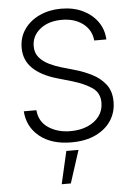

<svg xmlns="http://www.w3.org/2000/svg" viewBox="-63 -785 758 1074"><g transform="rotate(-5 316.0 -248.5)"><path d="M314.9 12.2Q203.1 12.2 136.2 -42Q69.3 -96.2 63.5 -184.1H134.3Q139.6 -119.1 191.2 -85Q242.7 -50.8 314.9 -50.8Q369.1 -50.8 410.9 -68.8Q452.6 -86.9 476.6 -119.1Q500.5 -151.4 500.5 -194.8Q500.5 -249.5 459 -278.3Q417.5 -307.1 349.1 -327.6L263.2 -352.5Q176.3 -377.9 129.4 -423.6Q82.5 -469.2 82.5 -538.6Q82.5 -597.7 114 -642.6Q145.5 -687.5 199.7 -712.6Q253.9 -737.8 321.3 -737.8Q390.1 -737.8 442.6 -712.4Q495.1 -687 525.6 -643.6Q556.2 -600.1 558.6 -544.4H490.7Q484.4 -605 437.5 -640.1Q390.6 -675.3 319.3 -675.3Q244.6 -675.3 197.5 -637.5Q150.4 -599.6 150.4 -541.5Q150.4 -503.9 171.6 -478.8Q192.9 -453.6 225.8 -437.5Q258.8 -421.4 293.9 -411.1L370.1 -389.2Q417 -376 462.6 -353Q508.3 -330.1 538.3 -292Q568.4 -253.9 568.4 -193.8Q568.4 -134.8 538.1 -88.4Q507.8 -42 450.9 -14.9Q394 12.2 314.9 12.2ZM239.3 240.7 281.2 57.6H349.6L290.5 240.7Z"/></g></svg>

Font: Inter Light
Style: Regular
Weight: 300
Designer: Rasmus Andersson
Foundry: rsms
Version: Version 4.000;git-a52131595